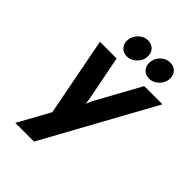

<svg xmlns="http://www.w3.org/2000/svg" viewBox="-259 -841 1155 1155"><g transform="rotate(45 318.5 -264.0)"><path d="M90 194 202 -9 105 -511H247L301 -235Q303.5 -224.5 305.5 -211.2Q307.5 -198 308 -186Q314 -202 319 -213Q324 -224 330 -235L482 -511H637L249 194ZM471 -563Q439.5 -563 421.8 -582.2Q404 -601.5 404 -629Q404 -667.5 430.8 -694.8Q457.5 -722 492 -722Q523.5 -722 541.8 -703Q560 -684 560 -656Q560 -630 547 -609Q534 -588 513.5 -575.5Q493 -563 471 -563ZM282 -563Q251.5 -563 233.2 -582.2Q215 -601.5 215 -629Q215 -655 228 -676Q241 -697 261 -709.5Q281 -722 302 -722Q334.5 -722 352.8 -703Q371 -684 371 -656Q371 -617 343.5 -590Q316 -563 282 -563Z"/></g></svg>

Font: Overpass Black
Style: Italic
Weight: 900
Italic angle: -10°
Designer: Delve Withrington, Dave Bailey, Thomas Jockin
Foundry: Delve Fonts LLC
Version: Version 4.000